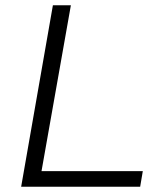

<svg xmlns="http://www.w3.org/2000/svg" viewBox="-20 -706 620 726"><path d="M60 0 180 -686H248L137 -59H520L510 0Z"/></svg>

Font: Archivo SemiExpanded ExtraLight
Style: Italic
Weight: 250
Width: 6
Italic angle: -10°
Designer: Hector Gatti
Foundry: Omnibus-Type
Version: Version 2.001